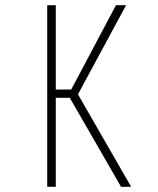

<svg xmlns="http://www.w3.org/2000/svg" viewBox="-20 -720 610 740"><path d="M446.5 0 249 -343H195V0H162V-700H195V-375H254.5L427 -700H466L280.5 -356.5L485.5 0Z"/></svg>

Font: League Mono Narrow Thin
Style: Regular
Weight: 100
Width: 3
Designer: Tyler Finck
Foundry: The League of Moveable Type / Tyler Finck
Version: Version 2.210